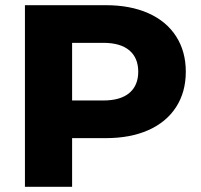

<svg xmlns="http://www.w3.org/2000/svg" viewBox="-20 -720 775 740"><path d="M76.1 -700H387.8Q482.1 -700 551.7 -669.1Q621.2 -638.2 658.7 -580Q696.1 -521.8 696.1 -443.6Q696.1 -365.3 658.7 -307.3Q621.2 -249.3 551.7 -218.4Q482.1 -187.6 387.8 -187.6H176.9L257.9 -267.7V0H76.1ZM176.9 -332.7H377.7Q444.3 -332.7 478.6 -361.7Q512.8 -390.8 512.8 -443.6Q512.8 -496.8 478.6 -525.8Q444.3 -554.9 377.7 -554.9H176.9L257.9 -639.7V-247.9Z"/></svg>

Font: iiserrat Thin
Style: Regular
Weight: 100
Designer: Akira Ohta
Foundry: Akira Ohta
Version: Version 1.200;Glyphs 3.3.1 (3343)